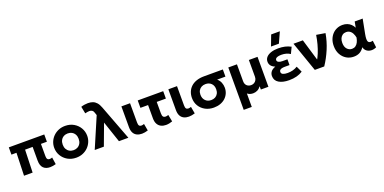

<svg xmlns="http://www.w3.org/2000/svg" viewBox="-9 -1798 6088 3043"><g transform="rotate(-20 3035.0 -277.0)"><path d="M537.5 14.5Q503 14.5 474.8 4.8Q446.5 -5 426.2 -25Q406 -45 395.2 -76.5Q384.5 -108 384.5 -152V-382.5H257L245 0H100L112 -382.5H27V-505H625V-382.5H524.5V-175.5Q524.5 -140 537 -124.8Q549.5 -109.5 573.5 -109.5Q584 -109.5 595.2 -112Q606.5 -114.5 617.5 -118.5L635 -1Q610 6.5 585.2 10.5Q560.5 14.5 537.5 14.5Z M979.5 15Q898 15 835 -21.5Q772 -58 736.2 -118.8Q700.5 -179.5 700.5 -252.5Q700.5 -306 721 -354.2Q741.5 -402.5 779 -439.8Q816.5 -477 867.5 -498.5Q918.5 -520 979.5 -520Q1061 -520 1123.8 -483.5Q1186.5 -447 1222.2 -386.2Q1258 -325.5 1258 -252.5Q1258 -199.5 1237.5 -151Q1217 -102.5 1179.8 -65.2Q1142.5 -28 1091.5 -6.5Q1040.5 15 979.5 15ZM979.5 -111.5Q1018 -111.5 1048.5 -128.8Q1079 -146 1096.5 -177.8Q1114 -209.5 1114 -252.5Q1114 -296 1096.8 -327.5Q1079.5 -359 1049 -376.2Q1018.5 -393.5 979.5 -393.5Q940.5 -393.5 909.8 -376.2Q879 -359 861.8 -327.5Q844.5 -296 844.5 -252.5Q844.5 -209 862 -177.5Q879.5 -146 910 -128.8Q940.5 -111.5 979.5 -111.5Z M1292.5 0 1511 -509.5 1494.5 -557.5Q1487.5 -583.5 1468.8 -596.2Q1450 -609 1423.5 -609Q1408.5 -609 1390 -606Q1371.5 -603 1350 -597.5L1326.5 -716Q1355.5 -726 1386.8 -730.5Q1418 -735 1443.5 -735Q1489.5 -735 1525.2 -721.5Q1561 -708 1588.5 -676.8Q1616 -645.5 1636 -591.5L1860 0H1701L1580 -358L1446.5 0Z M2086 14Q2038.5 14 2002.2 -3.8Q1966 -21.5 1946 -58.5Q1926 -95.5 1926 -154V-505H2072V-181Q2072 -142 2084.2 -126.2Q2096.5 -110.5 2122 -110.5Q2132 -110.5 2143.5 -113.2Q2155 -116 2167.5 -120.5L2188.5 -3.5Q2161.5 5 2135.5 9.5Q2109.5 14 2086 14Z M2492 14Q2445.5 14 2409 -4Q2372.5 -22 2351.5 -59.8Q2330.5 -97.5 2330.5 -156V-380H2201.5V-505H2631V-380H2476.5V-188Q2476.5 -146 2490.2 -129.5Q2504 -113 2530.5 -113Q2542 -113 2553.8 -115.8Q2565.5 -118.5 2578 -123L2600.5 -6.5Q2573 3.5 2545.5 8.8Q2518 14 2492 14Z M2878 14Q2830.5 14 2794.2 -3.8Q2758 -21.5 2738 -58.5Q2718 -95.5 2718 -154V-505H2864V-181Q2864 -142 2876.2 -126.2Q2888.5 -110.5 2914 -110.5Q2924 -110.5 2935.5 -113.2Q2947 -116 2959.5 -120.5L2980.5 -3.5Q2953.5 5 2927.5 9.5Q2901.5 14 2878 14Z M3299.5 15Q3220.5 15 3157.8 -18.5Q3095 -52 3058.5 -111Q3022 -170 3022 -247Q3022 -302 3041 -349Q3060 -396 3097.2 -431Q3134.5 -466 3190.5 -485.5Q3246.5 -505 3321 -505H3637V-384.5H3497Q3534.5 -353 3551.2 -310.5Q3568 -268 3568 -223Q3568 -172.5 3549 -129.2Q3530 -86 3494.8 -53.5Q3459.5 -21 3410 -3Q3360.5 15 3299.5 15ZM3300.5 -111.5Q3339 -111.5 3368.2 -127.8Q3397.5 -144 3414.2 -174.2Q3431 -204.5 3431 -246.5Q3431 -309 3394.2 -345.2Q3357.5 -381.5 3298.5 -381.5Q3260.5 -381.5 3230.8 -366Q3201 -350.5 3183.5 -320.8Q3166 -291 3166 -249.5Q3166 -187 3203.5 -149.2Q3241 -111.5 3300.5 -111.5Z M3729 210V-505H3875V-220Q3875 -172 3903 -145Q3931 -118 3975.5 -118Q4004 -118 4026.8 -131.2Q4049.5 -144.5 4062.8 -168.5Q4076 -192.5 4076 -224V-505H4222V0H4094.5V-55.5Q4068 -19 4033.8 -2Q3999.5 15 3961 15Q3934 15 3909.2 7.2Q3884.5 -0.5 3865 -17V210Z M4569.5 15Q4461 15 4396.8 -24.5Q4332.5 -64 4332.5 -140.5Q4332.5 -181.5 4357 -213Q4381.5 -244.5 4434 -263Q4386.5 -282 4365 -311Q4343.5 -340 4343.5 -377.5Q4343.5 -422.5 4373 -454.2Q4402.5 -486 4454.8 -502.8Q4507 -519.5 4574 -519.5Q4635.5 -519.5 4685.8 -508.2Q4736 -497 4785 -471L4734.5 -365.5Q4705 -386 4667.8 -396.2Q4630.5 -406.5 4588.5 -406.5Q4557.5 -406.5 4533.5 -401.2Q4509.5 -396 4495.8 -384.8Q4482 -373.5 4482 -355Q4482 -331.5 4505 -318.8Q4528 -306 4568 -306H4654V-209H4573Q4544 -209 4522.8 -203.5Q4501.5 -198 4490.2 -186.2Q4479 -174.5 4479 -156Q4479 -127.5 4507 -114.2Q4535 -101 4585.5 -101Q4632.5 -101 4674.5 -112.2Q4716.5 -123.5 4751.5 -146L4799 -45Q4753 -15 4696 0Q4639 15 4569.5 15ZM4478.5 -585 4546.5 -764.5H4693L4611.5 -585Z M5004.5 0 4828.5 -505H4986.5L5113 -82L5078 -112.5Q5109.5 -161.5 5136.2 -226.5Q5163 -291.5 5182.8 -365.5Q5202.5 -439.5 5214 -514.5L5363.5 -490Q5340.5 -356.5 5287.8 -231.8Q5235 -107 5163.5 0Z M5660 15Q5591.5 15 5536.2 -18.2Q5481 -51.5 5448.2 -111.8Q5415.5 -172 5415.5 -252.5Q5415.5 -313 5434.2 -362.2Q5453 -411.5 5486 -446.8Q5519 -482 5562.8 -501Q5606.5 -520 5658 -520Q5701 -520 5736.5 -506.2Q5772 -492.5 5798.8 -467Q5825.5 -441.5 5842.5 -406.5L5861 -505H5995.5L5948 -260Q5939 -212.5 5938.8 -181.5Q5938.5 -150.5 5947.8 -134.5Q5957 -118.5 5976.5 -115.2Q5996 -112 6026 -120L6040 -4Q5994 17.5 5950.5 14.2Q5907 11 5875.8 -13.2Q5844.5 -37.5 5834.5 -80Q5804.5 -33 5762 -9Q5719.5 15 5660 15ZM5675.5 -111.5Q5709.5 -111.5 5734.8 -129Q5760 -146.5 5776.8 -178.8Q5793.5 -211 5801.5 -256Q5798.5 -273 5792.5 -291.8Q5786.5 -310.5 5776.8 -328.8Q5767 -347 5752.8 -361.5Q5738.5 -376 5719.2 -384.8Q5700 -393.5 5674.5 -393.5Q5640 -393.5 5614.2 -376.5Q5588.5 -359.5 5574 -328Q5559.5 -296.5 5559.5 -253Q5559.5 -186 5592.8 -148.8Q5626 -111.5 5675.5 -111.5Z"/></g></svg>

Font: Geologica Thin Roman SemiBold
Style: Regular
Weight: 600
Version: Version 1.010;gftools[0.9.28]